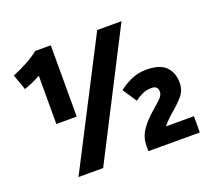

<svg xmlns="http://www.w3.org/2000/svg" viewBox="-119 -856 1116 1010"><g transform="rotate(-20 439.0 -350.5)"><path d="M143 -302V-572Q123 -561 102 -551.5Q81 -542 51 -531L20 -618Q62 -635 101.5 -656.5Q141 -678 170 -701H257V-302ZM157 0 514 -693H650L295 0ZM550 -2Q549 -10 549 -16.5Q549 -23 549 -30Q549 -79 575.5 -118.5Q602 -158 653 -201Q680 -224 696.5 -241Q713 -258 713 -276Q713 -309 678 -309Q649 -309 624.5 -297.5Q600 -286 583 -272L531 -350Q557 -372 597.5 -390.5Q638 -409 683 -409Q761 -409 794 -374.5Q827 -340 827 -286Q827 -242 801.5 -212.5Q776 -183 745 -157Q728 -143 710 -125.5Q692 -108 681 -93H837V-2Z"/></g></svg>

Font: Ubuntu Sans ExtraBold
Style: Regular
Weight: 800
Designer: Dalton Maag Ltd
Foundry: Dalton Maag Ltd
Version: Version 1.006; ttfautohint (v1.8.4.7-5d5b)